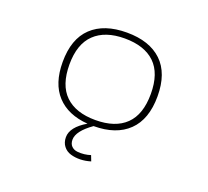

<svg xmlns="http://www.w3.org/2000/svg" viewBox="-122 -662 1094 1011"><g transform="rotate(20 425.0 -156.0)"><path d="M480 190Q451 199 421.8 199.8Q392.5 200.5 367.5 193Q342.5 185.5 326.8 165.2Q311 145 311 115Q311 58.5 393.5 10Q281.5 1.5 220.5 -64.5Q159.5 -130.5 159.5 -251Q159.5 -380.5 229 -446.2Q298.5 -512 425.5 -512Q552.5 -512 621.8 -446Q691 -380 691 -251Q691 -122 622.2 -55.5Q553.5 11 428 11Q348 67.5 348 116Q348 139 361 152Q374 165 393.8 167Q413.5 169 432.5 166.8Q451.5 164.5 468 159ZM425.5 -22Q536.5 -22 595 -78.8Q653.5 -135.5 653.5 -251Q653.5 -366 594.8 -422.5Q536 -479 425.5 -479Q316 -479 256.8 -422.2Q197.5 -365.5 197.5 -251Q197.5 -135.5 256.2 -78.8Q315 -22 425.5 -22Z"/></g></svg>

Font: League Mono Wide Thin
Style: Regular
Weight: 100
Width: 8
Designer: Tyler Finck
Foundry: The League of Moveable Type / Tyler Finck
Version: Version 2.210